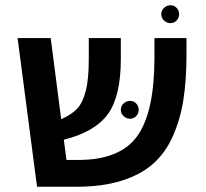

<svg xmlns="http://www.w3.org/2000/svg" viewBox="-20 -711 783 731"><path d="M652.5 -633Q643 -623 629 -623Q615 -623 604.5 -633Q594 -643 594 -657Q594 -671 604.5 -681Q615 -691 629 -691Q643 -691 652.5 -681Q662 -671 662 -657Q662 -643 652.5 -633ZM568 -566H690V-505Q690 -407 678.5 -332.5Q667 -258 638.5 -193.5Q610 -129 563 -87.5Q516 -46 443 -23Q370 0 271 0H121L47 -566H173L213 -257Q253 -275 274 -297.5Q295 -320 306.5 -364.5Q318 -409 318 -486V-566H440V-486Q440 -345 391 -277Q342 -209 223 -179L233 -102H278Q438 -102 503 -193.5Q568 -285 568 -491ZM498.5 -269Q489 -259 475 -259Q461 -259 450.5 -269Q440 -279 440 -293Q440 -307 450.5 -317Q461 -327 475 -327Q489 -327 498.5 -317Q508 -307 508 -293Q508 -279 498.5 -269Z"/></svg>

Font: FiraGO Medium
Style: Regular
Weight: 500
Designer: bBox Type
Foundry: bBox Type GmbH
Version: Version 1.001;PS 001.001;hotconv 1.0.88;makeotf.lib2.5.64775